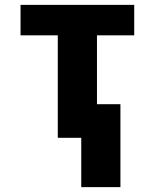

<svg xmlns="http://www.w3.org/2000/svg" viewBox="-20 -570 640 794"><path d="M316 204V0H273L332 -139H478V204ZM219 0V-424H65V-550H535V-424H381V0Z"/></svg>

Font: Noto Sans Mono Extra
Style: Regular
Weight: 800
Designer: Monotype Design Team
Foundry: Monotype Imaging Inc.
Version: Version 1.900